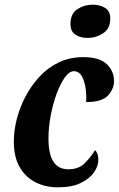

<svg xmlns="http://www.w3.org/2000/svg" viewBox="-20 -790 507 820"><path d="M227 10Q174 10 131.5 -11.5Q89 -33 64 -76.5Q39 -120 39 -186Q39 -231 51.5 -280.5Q64 -330 88.5 -377Q113 -424 148.5 -462.5Q184 -501 231 -523.5Q278 -546 336 -546Q405 -546 436 -516Q467 -486 467 -444Q467 -410 441 -382Q415 -354 348 -354Q351 -408 337.5 -447Q324 -486 296 -486Q276 -486 257 -459.5Q238 -433 222 -390Q206 -347 196.5 -296.5Q187 -246 187 -197Q187 -67 272 -67Q316 -67 342 -93Q368 -119 386 -149Q400 -135 400 -108Q400 -81 381.5 -54Q363 -27 325 -8.5Q287 10 227 10ZM354 -628Q323 -628 302 -642Q281 -656 281 -687Q281 -732 310.5 -751Q340 -770 376 -770Q406 -770 428.5 -756.5Q451 -743 451 -711Q451 -668 420.5 -648Q390 -628 354 -628Z"/></svg>

Font: Noto Serif ExtraCondensed ExtraBold
Style: Italic
Weight: 800
Width: 2
Italic angle: -12°
Designer: Monotype Design Team
Foundry: Monotype Imaging Inc.
Version: Version 2.013